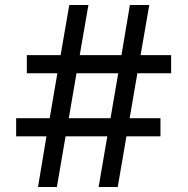

<svg xmlns="http://www.w3.org/2000/svg" viewBox="-20 -753 757 773"><path d="M209 0H133L167 -204H45V-277H180L211 -458H88V-531H224L259 -733H336L301 -531H469L503 -733H581L546 -531H669V-458H533L502 -277H626V-204H489L454 0H377L412 -204H244ZM288 -458 257 -277H425L456 -458Z"/></svg>

Font: IBM Plex Sans JP Medm
Style: Regular
Weight: 500
Designer: Mike Abbink; Paul van der Laan; Pieter van Rosmalen; Wujin Sim; Yejin Wi; Jinhee Kim; Boomi Park; Yona Kim; Kichan Ma
Foundry: Sandoll Inc.
Version: Version 1.002